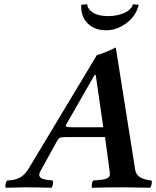

<svg xmlns="http://www.w3.org/2000/svg" viewBox="-20 -883 736 905"><path d="M314 -283.2H466.8L431.2 -529.8H425.8L292 -295.9Q290 -292 290 -290Q290 -283.2 314 -283.2ZM6.8 2Q3.9 -4.9 6.3 -15.9Q8.8 -26.9 14.2 -32.2Q52.2 -33.2 76.4 -47.4Q100.6 -61.5 122.1 -100.1L437 -624Q444.3 -624 478.5 -637.7Q512.7 -651.4 522 -658.2H525.9L617.2 -83Q622.6 -44.9 674.8 -35.2L693.8 -32.2Q696.8 -26.4 694.6 -14.6Q692.4 -2.9 687 2Q606.9 0 565.9 0Q490.2 0 414.1 2Q411.1 -2.4 413.1 -15.1Q415 -27.8 419.9 -32.2L454.1 -35.2Q498 -39.6 498 -61Q498 -68.8 496.1 -81.1L475.1 -236.8H287.1Q270 -236.8 262.7 -233.4Q255.4 -230 250 -220.2L169.9 -75.2Q165 -66.9 165 -59.1Q165 -40 202.1 -35.2L228 -32.2Q231.4 -26.9 229.5 -15.1Q227.5 -3.4 222.2 2Q151.9 0 96.2 0Q79.1 0 6.8 2ZM606.9 -862.8 633.8 -860.8Q622.1 -808.6 576.4 -774.4Q530.8 -740.2 481 -740.2Q428.2 -740.2 396.2 -770Q364.3 -799.8 362.8 -846.2V-860.8L391.1 -862.8Q392.6 -840.3 418 -823.7Q443.4 -807.1 490.2 -807.1Q530.8 -807.1 564.5 -821.5Q598.1 -835.9 606.9 -862.8Z"/></svg>

Font: Common Serif SemiBold
Style: Italic
Weight: 600
Italic angle: -12°
Designer: Philipp H. Poll, Khaled Hosny
Foundry: Stefan Peev, Context Ltd.
Version: Version 1.026